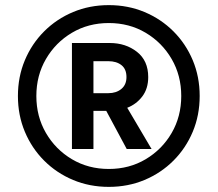

<svg xmlns="http://www.w3.org/2000/svg" viewBox="-20 -720 850 750"><path d="M405 10Q330 10 265.5 -17Q201 -44 152.5 -92.5Q104 -141 77 -205.5Q50 -270 50 -345Q50 -420 77 -484.5Q104 -549 152.5 -597.5Q201 -646 265.5 -673Q330 -700 405 -700Q480 -700 544.5 -673Q609 -646 657.5 -597.5Q706 -549 733 -484.5Q760 -420 760 -345Q760 -270 733 -205.5Q706 -141 657.5 -92.5Q609 -44 544.5 -17Q480 10 405 10ZM122 -345Q122 -265 159.5 -200.5Q197 -136 261 -98Q325 -60 405 -60Q485 -60 549 -98Q613 -136 650.5 -200.5Q688 -265 688 -345Q688 -425 650.5 -489.5Q613 -554 549 -592Q485 -630 405 -630Q325 -630 261 -592Q197 -554 159.5 -489.5Q122 -425 122 -345ZM261 -138V-552H409Q471 -552 515 -517.5Q559 -483 559 -419Q559 -374 536 -343.5Q513 -313 477 -299L572 -138H475L395 -287H345V-138ZM345 -356H403Q434 -356 454 -372.5Q474 -389 474 -419Q474 -450 454.5 -465.5Q435 -481 403 -481H345Z"/></svg>

Font: Radio Canada Medium
Style: Regular
Weight: 500
Designer: Charles Daoud, Etienne Aubert Bonn, Alexandre Saumier Demers, Jacques Le Bailly
Foundry: Radio-Canada
Version: Version 2.104; ttfautohint (v1.8.4.7-5d5b);gftools[0.9.28.de